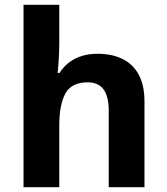

<svg xmlns="http://www.w3.org/2000/svg" viewBox="-20 -780 697 800"><path d="M227 -605Q227 -565 224.5 -528Q222 -491 220 -476H228Q246 -504 270 -521.5Q294 -539 323.5 -547.5Q353 -556 386 -556Q445 -556 489 -535Q533 -514 557.5 -470Q582 -426 582 -356V0H433V-319Q433 -378 411.5 -407.5Q390 -437 345 -437Q278 -437 252.5 -390.5Q227 -344 227 -257V0H78V-760H227Z"/></svg>

Font: Noto Sans Thaana
Style: Regular
Weight: 400
Designer: Monotype Design Team
Foundry: Monotype Imaging Inc.
Version: Version 2.001